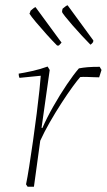

<svg xmlns="http://www.w3.org/2000/svg" viewBox="-20 -710 406 730"><path d="M85 0 79 -9Q84 -33 91 -77Q98 -121 105.5 -174Q113 -227 119.5 -278Q126 -329 130 -367.5Q134 -406 135 -422L54 -414Q51 -420 51 -430Q71 -433 102.5 -440Q134 -447 161 -457L169 -444L138 -224L141 -223Q158 -262 183 -306Q208 -350 234 -388.5Q260 -427 280 -450Q295 -453 313 -454.5Q331 -456 359 -456L366 -444L357 -416Q351 -416 337.5 -416.5Q324 -417 309.5 -417.5Q295 -418 285 -417Q275 -406 256 -380Q237 -354 214 -318.5Q191 -283 169.5 -245.5Q148 -208 133 -175L109 0ZM324 -540Q310 -554 291.5 -574Q273 -594 256 -613.5Q239 -633 227.5 -647.5Q216 -662 216 -665Q216 -668 216.5 -670.5Q217 -673 218 -677Q232 -689 237 -690L335 -556L334 -550Q332 -547 329.5 -544.5Q327 -542 324 -540ZM204 -537H197Q179 -555 157 -579.5Q135 -604 116.5 -626Q98 -648 92 -658Q93 -660 94.5 -663.5Q96 -667 96 -669Q109 -681 115 -683L214 -548Z"/></svg>

Font: Labrada ExtraLight
Style: Italic
Weight: 200
Italic angle: -7°
Designer: Mercedes Jáuregui
Foundry: Omnibus-Type Team
Version: Version 1.000; ttfautohint (v1.8.4.7-5d5b)